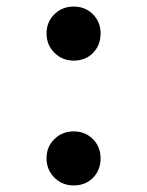

<svg xmlns="http://www.w3.org/2000/svg" viewBox="-20 -566 448 586"><path d="M122 -83Q122 -118 146 -141.5Q170 -165 205 -165Q240 -165 263.5 -141.5Q287 -118 287 -83Q287 -47 264 -23.5Q241 0 205 0Q170 0 146 -24Q122 -48 122 -83ZM205 -546Q240 -546 263.5 -522.5Q287 -499 287 -464Q287 -428 264 -404.5Q241 -381 205 -381Q170 -381 146 -405Q122 -429 122 -464Q122 -499 146 -522.5Q170 -546 205 -546Z"/></svg>

Font: Eudoxus Sans ExtraBold
Style: Regular
Weight: 800
Designer: Stijn de Vries
Foundry: tokotype
Version: Version 2.005